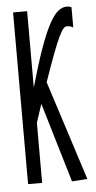

<svg xmlns="http://www.w3.org/2000/svg" viewBox="-49 -658 347 694"><g transform="rotate(-5 125.0 -311.5)"><path d="M25 0H76V-218C84 -242 91 -264 98 -285L184 4L240 0L124 -361C182 -529 199 -556 213 -556C226 -556 229 -554 237 -550V-623C232 -626 226 -627 220 -627C177 -627 140 -571 76 -346V-623H25Z"/></g></svg>

Font: Inconsolata UltraCondensed Thin
Style: Regular
Weight: 100
Width: 1
Monospace: yes
Designer: Raph Levien, Cyreal, Brenton Simpson
Foundry: Raph Levien, Cyreal, Google
Version: Version 3.100